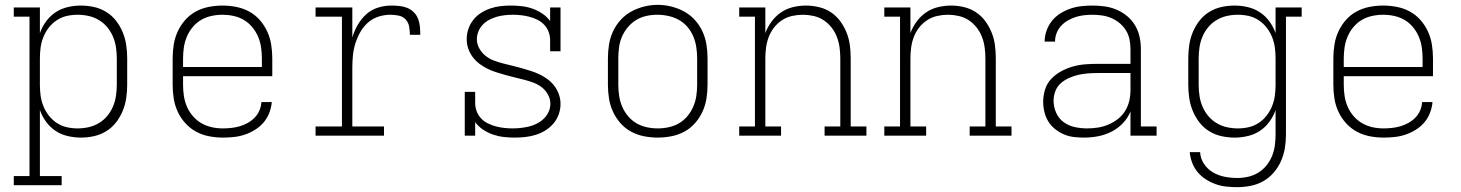

<svg xmlns="http://www.w3.org/2000/svg" viewBox="-20 -561 6040 794"><path d="M37 205V167H102V-492H37V-530H145V-424Q154 -450 170.5 -472.5Q187 -495 209.5 -510Q232 -525 259.5 -531.5Q287 -538 314 -538Q342 -538 369 -532Q396 -526 419.5 -511.5Q443 -497 460 -475Q477 -453 487.5 -427.5Q498 -402 502 -374.5Q506 -347 506 -320V-210Q506 -183 502 -155.5Q498 -128 487.5 -102.5Q477 -77 460 -55Q443 -33 419.5 -18.5Q396 -4 369 2Q342 8 314 8Q287 8 259.5 1.5Q232 -5 209.5 -20Q187 -35 170.5 -57.5Q154 -80 145 -106V167H235V205ZM301 -30Q324 -30 346.5 -35Q369 -40 389 -52Q409 -64 423.5 -81.5Q438 -99 447 -120Q456 -141 459.5 -164Q463 -187 463 -210V-320Q463 -343 459.5 -366Q456 -389 447 -410Q438 -431 423.5 -448.5Q409 -466 389 -478Q369 -490 346.5 -495Q324 -500 301 -500Q278 -500 256 -495Q234 -490 215 -477.5Q196 -465 182 -447Q168 -429 159.5 -408Q151 -387 148 -365Q145 -343 145 -320V-210Q145 -187 148 -165Q151 -143 159.5 -122Q168 -101 182 -83Q196 -65 215 -52.5Q234 -40 256 -35Q278 -30 301 -30Z M902 8Q873 8 844.5 2.5Q816 -3 791 -16.5Q766 -30 746.5 -51.5Q727 -73 715 -99Q703 -125 698.5 -153Q694 -181 694 -210V-320Q694 -348 698.5 -376.5Q703 -405 715 -431Q727 -457 746 -478.5Q765 -500 790 -513.5Q815 -527 843.5 -532.5Q872 -538 900 -538Q928 -538 956.5 -532.5Q985 -527 1010 -513.5Q1035 -500 1054 -478.5Q1073 -457 1085 -431Q1097 -405 1101.5 -376.5Q1106 -348 1106 -320V-246H737V-210Q737 -187 740.5 -164Q744 -141 753 -120Q762 -99 777.5 -81Q793 -63 813 -51.5Q833 -40 855.5 -35Q878 -30 902 -30Q919 -30 937 -32Q955 -34 972 -39Q989 -44 1005 -53Q1021 -62 1033.5 -75Q1046 -88 1053 -104.5Q1060 -121 1061 -139H1104Q1102 -116 1093.5 -94Q1085 -72 1070 -54.5Q1055 -37 1035 -24.5Q1015 -12 993 -4.5Q971 3 948 5.5Q925 8 902 8ZM1063 -284V-320Q1063 -343 1059.5 -366Q1056 -389 1047 -410Q1038 -431 1023 -449Q1008 -467 988.5 -478.5Q969 -490 946 -495Q923 -500 900 -500Q877 -500 854 -495Q831 -490 811.5 -478.5Q792 -467 777 -449Q762 -431 753 -410Q744 -389 740.5 -366Q737 -343 737 -320V-284Z M1285 0V-38H1394V-492H1285V-530H1437V-406Q1445 -433 1459 -457.5Q1473 -482 1493.5 -501Q1514 -520 1541.5 -529Q1569 -538 1597 -538Q1613 -538 1630 -536.5Q1647 -535 1662.5 -529Q1678 -523 1690.5 -511Q1703 -499 1709 -483Q1715 -467 1716.5 -450.5Q1718 -434 1718 -417H1675Q1675 -434 1672 -451Q1669 -468 1657.5 -480.5Q1646 -493 1628.5 -496.5Q1611 -500 1594 -500Q1569 -500 1544.5 -492Q1520 -484 1501 -467Q1482 -450 1469.5 -427.5Q1457 -405 1449.5 -381Q1442 -357 1439.5 -331.5Q1437 -306 1437 -281V-38H1568V0Z M2109 8Q2086 8 2063.5 5.5Q2041 3 2019 -4.5Q1997 -12 1977.5 -25Q1958 -38 1945 -56V0H1902V-181H1945V-136Q1945 -118 1951 -101.5Q1957 -85 1969 -72Q1981 -59 1997 -51Q2013 -43 2030 -38.5Q2047 -34 2064.5 -32Q2082 -30 2100 -30Q2117 -30 2134.5 -32Q2152 -34 2168.5 -38Q2185 -42 2200.5 -50Q2216 -58 2228.5 -70Q2241 -82 2248.5 -98Q2256 -114 2256 -132Q2256 -152 2246 -170Q2236 -188 2220.5 -200Q2205 -212 2186.5 -219Q2168 -226 2148.5 -231Q2129 -236 2110 -240.5Q2091 -245 2071.5 -250.5Q2052 -256 2033 -262Q2014 -268 1996.5 -276.5Q1979 -285 1963 -297Q1947 -309 1935 -325Q1923 -341 1916.5 -360Q1910 -379 1910 -399Q1910 -421 1917 -441.5Q1924 -462 1937.5 -479Q1951 -496 1969 -507.5Q1987 -519 2007.5 -526Q2028 -533 2049 -535.5Q2070 -538 2092 -538Q2114 -538 2137 -535.5Q2160 -533 2181.5 -525.5Q2203 -518 2222.5 -505Q2242 -492 2255 -474V-530H2298V-349H2255V-394Q2255 -412 2249 -428.5Q2243 -445 2231 -458Q2219 -471 2203 -479Q2187 -487 2170 -491.5Q2153 -496 2135.5 -498Q2118 -500 2101 -500Q2101 -500 2101 -500Q2101 -500 2100 -500Q2083 -500 2066.5 -498Q2050 -496 2034 -491.5Q2018 -487 2003 -479Q1988 -471 1976.5 -459Q1965 -447 1958.5 -431Q1952 -415 1952 -399Q1952 -379 1962 -361Q1972 -343 1987.5 -330.5Q2003 -318 2021.5 -311Q2040 -304 2059 -299Q2078 -294 2097.5 -289.5Q2117 -285 2136 -279.5Q2155 -274 2174 -268Q2193 -262 2211 -253.5Q2229 -245 2245 -233Q2261 -221 2273 -205Q2285 -189 2291.5 -170Q2298 -151 2298 -131Q2298 -109 2290.5 -88Q2283 -67 2269 -50.5Q2255 -34 2236 -22Q2217 -10 2196 -3.5Q2175 3 2153 5.5Q2131 8 2109 8Z M2700 8Q2672 8 2643.5 2.5Q2615 -3 2590 -16.5Q2565 -30 2546 -51.5Q2527 -73 2515 -99Q2503 -125 2498.5 -153.5Q2494 -182 2494 -210V-320Q2494 -348 2498.5 -376.5Q2503 -405 2515 -431Q2527 -457 2546.5 -478.5Q2566 -500 2591 -513.5Q2616 -527 2644 -534Q2672 -541 2700 -541Q2728 -541 2756 -534Q2784 -527 2809 -513.5Q2834 -500 2853.5 -478.5Q2873 -457 2885 -431Q2897 -405 2901.5 -376.5Q2906 -348 2906 -320V-210Q2906 -182 2901.5 -153.5Q2897 -125 2885 -99Q2873 -73 2854 -51.5Q2835 -30 2810 -16.5Q2785 -3 2756.5 2.5Q2728 8 2700 8ZM2700 -30Q2723 -30 2746 -35Q2769 -40 2788.5 -51.5Q2808 -63 2823 -81Q2838 -99 2847 -120Q2856 -141 2859.5 -164Q2863 -187 2863 -210V-320Q2863 -343 2859.5 -366Q2856 -389 2847 -410.5Q2838 -432 2822.5 -450Q2807 -468 2787 -479Q2767 -490 2744 -495Q2721 -500 2698 -500Q2675 -500 2652.5 -495Q2630 -490 2610.5 -478Q2591 -466 2576 -448Q2561 -430 2552 -409Q2543 -388 2540 -365.5Q2537 -343 2537 -320V-210Q2537 -187 2540.5 -164Q2544 -141 2553 -120Q2562 -99 2577 -81Q2592 -63 2611.5 -51.5Q2631 -40 2654 -35Q2677 -30 2700 -30Z M3037 0V-38H3102V-492H3037V-530H3145V-424Q3154 -449 3170.5 -471.5Q3187 -494 3209.5 -509.5Q3232 -525 3259 -531.5Q3286 -538 3313 -538Q3340 -538 3367 -531.5Q3394 -525 3416.5 -510Q3439 -495 3455 -473Q3471 -451 3481 -426Q3491 -401 3494.5 -374Q3498 -347 3498 -320V-38H3563V0H3390V-38H3455V-320Q3455 -342 3452 -364.5Q3449 -387 3441 -408Q3433 -429 3419 -447Q3405 -465 3386 -477.5Q3367 -490 3344.5 -495Q3322 -500 3300 -500Q3278 -500 3255.5 -495Q3233 -490 3214 -477.5Q3195 -465 3181 -447Q3167 -429 3159 -408Q3151 -387 3148 -364.5Q3145 -342 3145 -320V-38H3210V0Z M3637 0V-38H3702V-492H3637V-530H3745V-424Q3754 -449 3770.5 -471.5Q3787 -494 3809.5 -509.5Q3832 -525 3859 -531.5Q3886 -538 3913 -538Q3940 -538 3967 -531.5Q3994 -525 4016.5 -510Q4039 -495 4055 -473Q4071 -451 4081 -426Q4091 -401 4094.5 -374Q4098 -347 4098 -320V-38H4163V0H3990V-38H4055V-320Q4055 -342 4052 -364.5Q4049 -387 4041 -408Q4033 -429 4019 -447Q4005 -465 3986 -477.5Q3967 -490 3944.5 -495Q3922 -500 3900 -500Q3878 -500 3855.5 -495Q3833 -490 3814 -477.5Q3795 -465 3781 -447Q3767 -429 3759 -408Q3751 -387 3748 -364.5Q3745 -342 3745 -320V-38H3810V0Z M4463 8Q4442 8 4420.5 5.5Q4399 3 4379.5 -5.5Q4360 -14 4343 -27.5Q4326 -41 4315 -59Q4304 -77 4299 -98Q4294 -119 4294 -141Q4294 -166 4302 -191.5Q4310 -217 4328 -235.5Q4346 -254 4369 -266.5Q4392 -279 4417 -286Q4442 -293 4468 -295Q4494 -297 4520 -297H4655V-358Q4655 -378 4651 -398Q4647 -418 4636.5 -435Q4626 -452 4610.5 -465Q4595 -478 4576.5 -486Q4558 -494 4538 -497Q4518 -500 4498 -500Q4481 -500 4463 -498Q4445 -496 4428 -490.5Q4411 -485 4395.5 -476Q4380 -467 4368 -454Q4356 -441 4349.5 -424Q4343 -407 4343 -389H4300Q4300 -412 4308 -434.5Q4316 -457 4330.5 -475Q4345 -493 4365 -505.5Q4385 -518 4407 -525.5Q4429 -533 4452 -535.5Q4475 -538 4498 -538Q4524 -538 4549 -534.5Q4574 -531 4597.5 -521Q4621 -511 4641 -494.5Q4661 -478 4674 -456Q4687 -434 4692.5 -409Q4698 -384 4698 -358V-38H4763V0H4655V-100Q4644 -73 4623.5 -51.5Q4603 -30 4576.5 -16.5Q4550 -3 4521 2.5Q4492 8 4463 8ZM4476 -30Q4498 -30 4520.5 -33.5Q4543 -37 4564 -46Q4585 -55 4603 -69Q4621 -83 4633 -102.5Q4645 -122 4650 -144Q4655 -166 4655 -189V-259H4520Q4500 -259 4479.5 -257.5Q4459 -256 4439.5 -251.5Q4420 -247 4401 -238.5Q4382 -230 4367 -217Q4352 -204 4344.5 -184.5Q4337 -165 4337 -145Q4337 -119 4347.5 -95Q4358 -71 4378.5 -56Q4399 -41 4424.5 -35.5Q4450 -30 4476 -30Z M5096 213Q5074 213 5051 210.5Q5028 208 5007 200.5Q4986 193 4966.5 180.5Q4947 168 4932.5 150.5Q4918 133 4910 111.5Q4902 90 4900 68H4943Q4944 94 4959 116.5Q4974 139 4996.5 152Q5019 165 5044.5 170Q5070 175 5096 175Q5119 175 5141.5 170Q5164 165 5183.5 153Q5203 141 5217.5 123Q5232 105 5240.5 84Q5249 63 5252 40.5Q5255 18 5255 -5V-106Q5246 -80 5229.5 -57.5Q5213 -35 5190.5 -20Q5168 -5 5140.5 1.5Q5113 8 5086 8Q5058 8 5031 2Q5004 -4 4980.5 -18.5Q4957 -33 4940 -55Q4923 -77 4912.5 -102.5Q4902 -128 4898 -155.5Q4894 -183 4894 -210V-320Q4894 -347 4898 -374.5Q4902 -402 4912.5 -427.5Q4923 -453 4940 -475Q4957 -497 4980.5 -511.5Q5004 -526 5031 -532Q5058 -538 5086 -538Q5113 -538 5140.5 -531.5Q5168 -525 5190.5 -510Q5213 -495 5229.5 -472.5Q5246 -450 5255 -424V-530H5363V-492H5298V-5Q5298 23 5293.5 51Q5289 79 5277.5 105Q5266 131 5247.5 152.5Q5229 174 5204.5 188Q5180 202 5152 207.5Q5124 213 5096 213ZM5099 -30Q5122 -30 5144 -35Q5166 -40 5185 -52.5Q5204 -65 5218 -83Q5232 -101 5240.5 -122Q5249 -143 5252 -165Q5255 -187 5255 -210V-320Q5255 -343 5252 -365Q5249 -387 5240.5 -408Q5232 -429 5218 -447Q5204 -465 5185 -477.5Q5166 -490 5144 -495Q5122 -500 5099 -500Q5076 -500 5053.5 -495Q5031 -490 5011 -478Q4991 -466 4976.5 -448.5Q4962 -431 4953 -410Q4944 -389 4940.5 -366Q4937 -343 4937 -320V-210Q4937 -187 4940.5 -164Q4944 -141 4953 -120Q4962 -99 4976.5 -81.5Q4991 -64 5011 -52Q5031 -40 5053.5 -35Q5076 -30 5099 -30Z M5702 8Q5673 8 5644.5 2.5Q5616 -3 5591 -16.5Q5566 -30 5546.5 -51.5Q5527 -73 5515 -99Q5503 -125 5498.5 -153Q5494 -181 5494 -210V-320Q5494 -348 5498.5 -376.5Q5503 -405 5515 -431Q5527 -457 5546 -478.5Q5565 -500 5590 -513.5Q5615 -527 5643.5 -532.5Q5672 -538 5700 -538Q5728 -538 5756.5 -532.5Q5785 -527 5810 -513.5Q5835 -500 5854 -478.5Q5873 -457 5885 -431Q5897 -405 5901.5 -376.5Q5906 -348 5906 -320V-246H5537V-210Q5537 -187 5540.5 -164Q5544 -141 5553 -120Q5562 -99 5577.5 -81Q5593 -63 5613 -51.5Q5633 -40 5655.5 -35Q5678 -30 5702 -30Q5719 -30 5737 -32Q5755 -34 5772 -39Q5789 -44 5805 -53Q5821 -62 5833.5 -75Q5846 -88 5853 -104.5Q5860 -121 5861 -139H5904Q5902 -116 5893.5 -94Q5885 -72 5870 -54.5Q5855 -37 5835 -24.5Q5815 -12 5793 -4.5Q5771 3 5748 5.5Q5725 8 5702 8ZM5863 -284V-320Q5863 -343 5859.5 -366Q5856 -389 5847 -410Q5838 -431 5823 -449Q5808 -467 5788.5 -478.5Q5769 -490 5746 -495Q5723 -500 5700 -500Q5677 -500 5654 -495Q5631 -490 5611.5 -478.5Q5592 -467 5577 -449Q5562 -431 5553 -410Q5544 -389 5540.5 -366Q5537 -343 5537 -320V-284Z"/></svg>

Font: Iosevka Curly Slab XLtEx
Style: Regular
Weight: 200
Width: 7
Monospace: yes
Designer: Belleve Invis
Foundry: Belleve Invis
Version: Version 11.1.0; ttfautohint (v1.8.3)